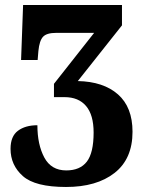

<svg xmlns="http://www.w3.org/2000/svg" viewBox="-20 -734 563 765"><path d="M22 -141Q22 -191 51.5 -213Q81 -235 129 -235Q129 -158 156.5 -106.5Q184 -55 244 -55Q299 -55 326 -90Q353 -125 353 -206Q353 -276 323 -311.5Q293 -347 237 -347H195V-400L355 -603H203Q166 -603 151.5 -587.5Q137 -572 133 -531L130 -495H64L72 -714H466V-633L290 -411Q392 -409 450 -358Q508 -307 508 -209Q508 -101 436.5 -45Q365 11 243 11Q120 11 71 -32.5Q22 -76 22 -141Z"/></svg>

Font: Noto Serif CondBlack
Style: Regular
Weight: 900
Width: 3
Designer: Monotype Design Team
Foundry: Monotype Imaging Inc.
Version: Version 1.001